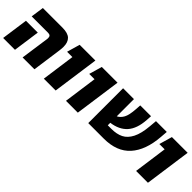

<svg xmlns="http://www.w3.org/2000/svg" viewBox="135 -1398 2225 2225"><g transform="rotate(45 1247.5 -285.5)"><path d="M380 -352Q381 -358 381 -369Q381 -391 370 -401Q359 -411 334 -411H68L91 -571H412Q501 -571 540 -534Q579 -497 579 -421Q579 -396 574 -358L524 0H330ZM57 -328H251L205 0H11Z M735 -411H648L694 -571H952L872 0H678Z M1098 -411H1011L1057 -571H1315L1235 0H1041Z M2122 -571 2115 -482Q2097 -249 1985 -124.5Q1873 0 1661 0H1406V-571H1584V-289Q1625 -309 1650.5 -355.5Q1676 -402 1683 -507L1687 -571H1864L1860 -505Q1850 -355 1781 -277.5Q1712 -200 1584 -183V-142H1643Q1730 -142 1790 -172Q1850 -202 1888 -276.5Q1926 -351 1937 -480L1945 -571Z M2247 -411H2160L2206 -571H2464L2384 0H2190Z"/></g></svg>

Font: FiraGO Heavy
Style: Italic
Weight: 900
Italic angle: -8°
Designer: bBox Type GmbH
Foundry: bBox Type GmbH
Version: Version 1.001